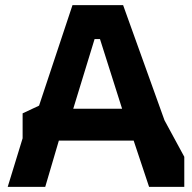

<svg xmlns="http://www.w3.org/2000/svg" viewBox="-20 -727 747 747"><path d="M10 0 68 -189V-286L132 -316L262 -707H459L620 -259L697 -117V0H560L500 -180H209L156 0ZM265 -304H455L369 -575H348Z"/></svg>

Font: Rowdies Light
Style: Regular
Weight: 300
Designer: Jaikishan Patel
Version: Version 1.000; ttfautohint (v1.8.3)